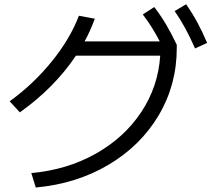

<svg xmlns="http://www.w3.org/2000/svg" viewBox="-20 -838 978 883"><path d="M716.8 -582H329.1Q280.3 -508.8 215.1 -442.9Q149.9 -377 71.3 -321.3L24.4 -372.1Q133.3 -450.7 218 -555.2Q302.7 -659.7 342.8 -765.6L416 -752Q396.5 -697.8 369.1 -647.5H714.8Q679.2 -716.3 636.7 -771.5L689.5 -805.7Q719.7 -766.1 744.4 -724.4Q769 -682.6 793 -631.8V-617.2Q793 -448.2 710 -308.1Q627 -168 479.2 -80.3Q331.5 7.3 144.5 24.4L124 -42Q288.6 -57.1 420.2 -131.1Q551.8 -205.1 629.6 -322.5Q707.5 -439.9 716.8 -582ZM783.2 -787.1 835.9 -818.4Q864.3 -777.8 887.2 -735.6Q910.2 -693.4 932.6 -640.6L877 -615.2Q854 -667.5 831.8 -708.3Q809.6 -749 783.2 -787.1Z"/></svg>

Font: Pretendard
Style: Regular
Weight: 400
Designer: Base glyphs from Inter by Rasmus Andersson; Hangeul glyphs from Noto Sans CJK(Source Han Sans) by Jang Soo-young and Kan
Foundry: Kil Hyung-jin
Version: Version 1.309